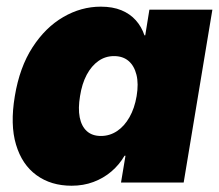

<svg xmlns="http://www.w3.org/2000/svg" viewBox="-20 -559 672 588"><path d="M199.2 9.8Q136.2 9.8 91.8 -22.5Q47.4 -54.7 29.1 -116Q10.7 -177.2 25.4 -264.6Q40 -353 79.6 -414.1Q119.1 -475.1 173.8 -506.8Q228.5 -538.6 288.6 -538.6Q325.2 -538.6 351.8 -527.6Q378.4 -516.6 396 -496.8Q413.6 -477.1 422.4 -450.7H424.8L437.5 -529.3H630.4L542.5 0H350.6L364.3 -82H361.3Q345.2 -54.2 321 -33.7Q296.9 -13.2 266.1 -1.7Q235.4 9.8 199.2 9.8ZM289.1 -142.6Q315.9 -142.6 338.4 -157.5Q360.8 -172.4 376.5 -200Q392.1 -227.5 398.4 -264.6Q404.8 -302.7 397.9 -330.1Q391.1 -357.4 373.8 -372.3Q356.4 -387.2 329.1 -387.2Q302.7 -387.2 281.5 -372.3Q260.3 -357.4 245.6 -330.1Q231 -302.7 225.1 -264.6Q218.8 -227.1 224.1 -199.7Q229.5 -172.4 245.8 -157.5Q262.2 -142.6 289.1 -142.6Z"/></svg>

Font: Inter 24pt Black
Style: Italic
Weight: 900
Italic angle: -9.3988°
Designer: Rasmus Andersson
Foundry: rsms
Version: Version 4.001;git-66647c0bb